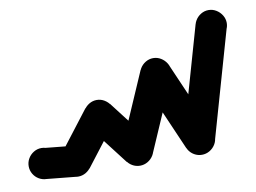

<svg xmlns="http://www.w3.org/2000/svg" viewBox="-57 -491 814 611"><g transform="rotate(-10 350.0 -185.0)"><path d="M0.3 -20Q0.3 -6.7 7 4.8Q13.7 16.3 25.2 23Q36.7 29.7 50 29.7Q63.3 29.7 74.8 23Q86.3 16.3 93.3 4.8Q100.3 -6.7 100.3 -20Q100.3 -33.3 93.3 -44.8Q86.3 -56.3 74.8 -63.3Q63.3 -70.3 50 -70.3Q36.7 -70.3 25.2 -63.3Q13.7 -56.3 7 -44.8Q0.3 -33.3 0.3 -20Z M54.7 -69.3 45.3 29.3 145.3 39.3 154.7 -59.3Z M100.3 -10Q100.3 3.3 107 14.8Q113.7 26.3 125.2 33Q136.7 39.7 150 39.7Q163.3 39.7 174.8 33Q186.3 26.3 193.3 14.8Q200.3 3.3 200.3 -10Q200.3 -23.3 193.3 -34.8Q186.3 -46.3 174.8 -53.3Q163.3 -60.3 150 -60.3Q136.7 -60.3 125.2 -53.3Q113.7 -46.3 107 -34.8Q100.3 -23.3 100.3 -10Z M110.3 -40.7 189.7 20.7 289.7 -109.3 210.3 -170.7Z M200.3 -140Q200.3 -126.7 207 -115.2Q213.7 -103.7 225.2 -97Q236.7 -90.3 250 -90.3Q263.3 -90.3 274.8 -97Q286.3 -103.7 293.3 -115.2Q300.3 -126.7 300.3 -140Q300.3 -153.3 293.3 -164.8Q286.3 -176.3 274.8 -183.3Q263.3 -190.3 250 -190.3Q236.7 -190.3 225.2 -183.3Q213.7 -176.3 207 -164.8Q200.3 -153.3 200.3 -140Z M289.7 -170.7 210.3 -109.3 310.3 20.7 389.7 -40.7Z M300.3 -10Q300.3 3.3 307 14.8Q313.7 26.3 325.2 33Q336.7 39.7 350 39.7Q363.3 39.7 374.8 33Q386.3 26.3 393.3 14.8Q400.3 3.3 400.3 -10Q400.3 -23.3 393.3 -34.8Q386.3 -46.3 374.8 -53.3Q363.3 -60.3 350 -60.3Q336.7 -60.3 325.2 -53.3Q313.7 -46.3 307 -34.8Q300.3 -23.3 300.3 -10Z M304.3 -30 395.7 10 495.7 -220 404.3 -260Z M400.3 -240Q400.3 -226.7 407 -215.2Q413.7 -203.7 425.2 -197Q436.7 -190.3 450 -190.3Q463.3 -190.3 474.8 -197Q486.3 -203.7 493.3 -215.2Q500.3 -226.7 500.3 -240Q500.3 -253.3 493.3 -264.8Q486.3 -276.3 474.8 -283.3Q463.3 -290.3 450 -290.3Q436.7 -290.3 425.2 -283.3Q413.7 -276.3 407 -264.8Q400.3 -253.3 400.3 -240Z M495.7 -260 404.3 -220 504.3 10 595.7 -30Z M500.3 -10Q500.3 3.3 507 14.8Q513.7 26.3 525.2 33Q536.7 39.7 550 39.7Q563.3 39.7 574.8 33Q586.3 26.3 593.3 14.8Q600.3 3.3 600.3 -10Q600.3 -23.3 593.3 -34.8Q586.3 -46.3 574.8 -53.3Q563.3 -60.3 550 -60.3Q536.7 -60.3 525.2 -53.3Q513.7 -46.3 507 -34.8Q500.3 -23.3 500.3 -10Z M502 -23.3 598 3.3 698 -346.7 602 -373.3Z M600.3 -360Q600.3 -346.7 607 -335.2Q613.7 -323.7 625.2 -317Q636.7 -310.3 650 -310.3Q663.3 -310.3 674.8 -317Q686.3 -323.7 693.3 -335.2Q700.3 -346.7 700.3 -360Q700.3 -373.3 693.3 -384.8Q686.3 -396.3 674.8 -403.3Q663.3 -410.3 650 -410.3Q636.7 -410.3 625.2 -403.3Q613.7 -396.3 607 -384.8Q600.3 -373.3 600.3 -360Z"/></g></svg>

Font: Linefont Thin
Style: Regular
Weight: 100
Monospace: yes
Version: Version 3.002;gftools[0.9.33]